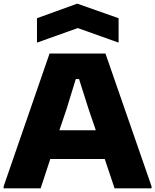

<svg xmlns="http://www.w3.org/2000/svg" viewBox="-23 -1034 852 1054"><path d="M-3 -11 249 -740H556L809 -11V0H606L552 -161H253L200 0H-3ZM503 -319 463 -436 411 -600H393L342 -434L303 -319ZM180 -934 401 -1014 628 -934V-800L404 -880L180 -800Z"/></svg>

Font: Encode Sans Wide
Style: ExtraBold
Weight: 800
Designer: Pablo Impallari, Andres Torresi
Foundry: Pablo Impallari, Andres Torresi
Version: Version 1.000; ttfautohint (v1.00) -l 8 -r 50 -G 200 -x 14 -